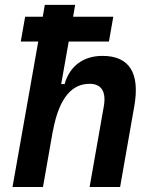

<svg xmlns="http://www.w3.org/2000/svg" viewBox="-20 -752 626 772"><path d="M340.3 0H462.9L520 -325.2C543.5 -458.5 500 -527.3 392.1 -527.3C314.9 -527.3 260.3 -486.3 239.7 -414.1H226.1L256.3 -585H418L435.5 -684.6H273.9L282.2 -732.4H160.2L151.9 -684.6H81.1L63.5 -585H133.8L30.3 0H152.8L192.9 -228V-226.1C219.2 -367.7 274.9 -415 340.3 -415C387.2 -415 407.7 -384.3 397.5 -325.2Z"/></svg>

Font: Cascadia Mono SemiBold
Style: Italic
Weight: 600
Italic angle: -10°
Monospace: yes
Designer: Aaron Bell
Foundry: Saja Typeworks
Version: Version 2404.023